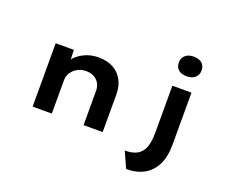

<svg xmlns="http://www.w3.org/2000/svg" viewBox="-154 -1053 1793 1512"><g transform="rotate(20 742.0 -297.0)"><path d="M170 0V-531H322L328 -394L285 -384Q301 -426 333.5 -461.5Q366 -497 416 -519.5Q466 -542 527 -542Q602 -542 653 -513Q704 -484 730.5 -433Q757 -382 757 -317V0H597V-287Q597 -323 581 -350.5Q565 -378 537 -392.5Q509 -407 472 -407Q438 -407 412 -395.5Q386 -384 367.5 -365.5Q349 -347 340 -326Q331 -305 331 -284V0H251Q214 0 193.5 0Q173 0 170 0ZM1030 210 970 77Q1036 77 1075 54Q1114 31 1131 -15.5Q1148 -62 1148 -135V-531H1308V-97Q1308 7 1274 74.5Q1240 142 1178.5 176Q1117 210 1030 210ZM1228 -639Q1183 -639 1158 -660.5Q1133 -682 1133 -722Q1133 -758 1158.5 -781Q1184 -804 1228 -804Q1273 -804 1298 -782.5Q1323 -761 1323 -722Q1323 -685 1297.5 -662Q1272 -639 1228 -639Z"/></g></svg>

Font: Lexend Peta
Style: Bold
Weight: 700
Designer: Bonnie Shaver-Troup, Thomas Jockin
Foundry: Lexend
Version: Version 1.007